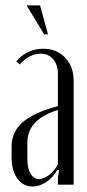

<svg xmlns="http://www.w3.org/2000/svg" viewBox="-20 -682 320 709"><path d="M157.2 -555.2H143.1L78.1 -662.1H127.9ZM22.9 -100.1V-142.1Q22.9 -195.3 64.5 -231.2Q106 -267.1 193.8 -290V-409.2Q193.8 -442.9 176.3 -463.4Q158.7 -483.9 129.9 -483.9Q109.4 -483.9 88.6 -472.9Q67.9 -461.9 53.2 -443.8L40 -455.1Q79.6 -502 140.1 -502Q189.5 -502 220.7 -469Q252 -436 252 -383.8V0H193.8V-26.9L198.2 -53.2L191.9 -55.2Q176.3 -26.9 151.1 -10Q126 6.8 100.1 6.8Q65.4 6.8 44.2 -22.7Q22.9 -52.2 22.9 -100.1ZM124 -21Q142.1 -21 161.6 -36.1Q181.2 -51.3 193.8 -75.2V-275.9Q81.1 -241.2 81.1 -155.8V-94.2Q81.1 -60.5 92.8 -40.8Q104.5 -21 124 -21Z"/></svg>

Font: Moniqa Narrow Heading
Style: Regular
Weight: 400
Width: 4
Designer: Rajesh Rajput
Foundry: Rajesh Rajput
Version: Version 1.000